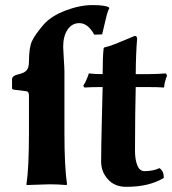

<svg xmlns="http://www.w3.org/2000/svg" viewBox="-20 -718 671 748"><path d="M379.9 -429.2Q379.9 -498 383.8 -529.8L386.2 -533.2Q404.3 -537.1 426.3 -545.7Q448.2 -554.2 475.1 -565.7Q502 -577.1 504.9 -578.1Q513.7 -578.1 514.2 -567.9Q509.3 -508.8 508.8 -429.2H556.2Q591.3 -429.2 626 -432.1L630.9 -423.8Q621.1 -399.9 619.1 -377Q599.1 -378.9 546.9 -378.9H508.8L506.8 -272Q505.9 -217.3 505.9 -130.9Q505.9 -96.7 514.9 -74Q523.9 -51.3 543 -51.3Q577.1 -51.3 601.1 -63Q618.2 -52.2 618.2 -24.9Q560.1 10.3 471.2 9.8Q426.3 9.8 400.1 -19.8Q374 -49.3 374 -87.9Q374 -141.1 377 -261.2L379.9 -378.9Q333 -378.9 309.1 -377L304.2 -383.8Q317.4 -403.8 326.2 -432.1Q347.7 -429.2 379.9 -429.2ZM92.8 -346.2Q92.8 -362.3 81.1 -362.8L37.1 -368.2Q27.3 -369.1 26.9 -374V-409.2Q26.9 -423.3 54.2 -429.2Q76.2 -434.1 84.5 -445.1Q92.8 -456.1 92.8 -477.1Q92.8 -532.2 104.5 -557.6Q116.2 -583 149.9 -622.1Q178.7 -655.3 234.9 -676.8Q291 -698.2 339.8 -698.2Q390.6 -698.2 404.8 -689L405.8 -686Q400.9 -678.2 396 -659.7Q391.1 -641.1 385.5 -616Q379.9 -590.8 377.9 -584L347.2 -583Q322.3 -627.9 289.1 -627.9Q260.3 -627.9 243.2 -602.5Q226.1 -577.1 226.1 -535.2Q226.1 -527.3 228.5 -490.2Q231 -453.1 231 -439V-200.2Q231 -67.4 241.2 0L238.8 2.9Q205.6 0 171.9 0L84 2.9L83 0Q92.8 -63 92.8 -200.2Z"/></svg>

Font: Linux Biolinum O
Style: Bold
Weight: 700
Designer: Philipp H. Poll
Foundry: Philipp H. Poll
Version: Version 1.3.2